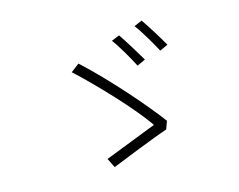

<svg xmlns="http://www.w3.org/2000/svg" viewBox="-94 -875 1188 953"><g transform="rotate(-15 500.0 -398.0)"><path d="M575 -690 534 -673C560 -639 604 -563 625 -521L668 -541C645 -580 598 -657 575 -690ZM702 -732 661 -714C688 -680 730 -607 753 -564L795 -583C772 -624 726 -698 702 -732ZM680 -178 695 -219C627 -311 475 -487 344 -607L301 -574C412 -472 567 -306 627 -216C573 -195 423 -136 361 -112L385 -64C448 -89 599 -151 680 -178Z"/></g></svg>

Font: Noto Sans TC Light
Style: Regular
Weight: 300
Designer: Ryoko NISHIZUKA 西塚涼子 (kana, bopomofo & ideographs); Paul D. Hunt (Latin, Greek & Cyrillic); Sandoll Communications 산돌커뮤니
Foundry: Adobe
Version: Version 2.004;hotconv 1.0.118;makeotfexe 2.5.65603